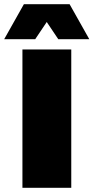

<svg xmlns="http://www.w3.org/2000/svg" viewBox="-57 -896 446 916"><path d="M283 0H50V-660H283ZM221 -709 166 -791 111 -709H-37L57 -876H275L369 -709Z"/></svg>

Font: Work Sans Black
Style: Regular
Weight: 900
Designer: Wei Huang
Foundry: Wei Huang
Version: Version 1.500